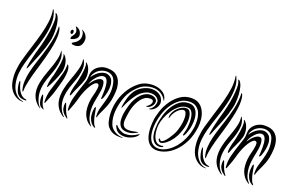

<svg xmlns="http://www.w3.org/2000/svg" viewBox="-93 -1136 2337 1512"><g transform="rotate(20 1075.5 -380.0)"><path d="M201 -521Q207 -543 209 -574.5Q211 -606 209 -637.5Q207 -669 199.5 -697Q192 -725 177 -740Q171 -746 167.5 -744Q164 -742 169 -734Q179 -716 178.5 -678.5Q178 -641 172 -597Q166 -553 156 -509Q146 -465 136 -432Q131 -418 126 -397Q121 -376 115.5 -354.5Q110 -333 106 -312.5Q102 -292 100 -278Q100 -275 99 -266.5Q98 -258 101 -256Q103 -256 107 -264.5Q111 -273 112 -275Q136 -331 161 -394.5Q186 -458 201 -521ZM178 -277Q183 -295 192 -324Q201 -353 210 -387.5Q219 -422 227.5 -459.5Q236 -497 240.5 -532.5Q245 -568 243.5 -598Q242 -628 233 -647Q232 -650 229 -653Q226 -656 226 -648Q228 -584 213 -520Q198 -456 181 -404Q168 -363 154.5 -322Q141 -281 131.5 -240.5Q122 -200 119.5 -161Q117 -122 127 -86Q131 -73 134 -73Q137 -74 137 -86Q137 -104 140.5 -126.5Q144 -149 150 -174Q156 -199 163 -225.5Q170 -252 178 -277ZM159 -3Q124 -7 96.5 -38Q69 -69 60 -114Q51 -157 55.5 -201.5Q60 -246 71 -285Q87 -345 109 -408.5Q131 -472 146.5 -534Q162 -596 164 -653.5Q166 -711 144 -759Q142 -760 141 -763.5Q140 -767 138 -766Q135 -766 137 -759Q145 -713 138 -659.5Q131 -606 115.5 -548.5Q100 -491 80.5 -430Q61 -369 44 -308Q31 -263 26.5 -212.5Q22 -162 33 -111Q39 -85 51.5 -64Q64 -43 81 -28.5Q98 -14 118 -6Q138 2 159 1H162Q163 1 165 0Q165 -3 159 -3ZM129 -53Q111 -74 100 -107Q99 -110 97 -116.5Q95 -123 93 -129.5Q91 -136 89 -141.5Q87 -147 86 -147Q82 -147 82 -134Q82 -121 85 -104Q88 -87 94 -69.5Q100 -52 108 -42Q124 -24 140.5 -20Q157 -16 174 -16Q180 -16 183.5 -19.5Q187 -23 178 -25Q149 -28 129 -53Z M373 -330Q376 -343 376.5 -360Q377 -377 374 -395Q371 -413 363.5 -429.5Q356 -446 344 -458Q338 -462 337 -462Q333 -462 337 -456Q343 -443 341.5 -415.5Q340 -388 335 -358.5Q330 -329 324.5 -305.5Q319 -282 318 -277Q311 -259 305.5 -232Q300 -205 300 -188Q299 -186 299 -180Q299 -174 302 -173Q303 -173 306 -178Q309 -183 311 -185Q329 -217 345.5 -255Q362 -293 373 -330ZM377 -179Q381 -197 390 -225.5Q399 -254 405 -284.5Q411 -315 411 -344.5Q411 -374 399 -393Q395 -397 393 -397Q391 -397 392 -393Q392 -355 383.5 -322.5Q375 -290 365 -259Q348 -208 334 -159.5Q320 -111 322 -60Q322 -57 322.5 -53.5Q323 -50 326 -50Q328 -50 329 -52Q330 -54 332 -58Q342 -82 355 -114.5Q368 -147 377 -179ZM306 0Q287 -20 277 -44.5Q267 -69 263 -94.5Q259 -120 261 -146Q263 -172 269 -195Q278 -231 292 -267Q306 -303 316 -338.5Q326 -374 327.5 -408.5Q329 -443 313 -476Q310 -481 309 -481Q308 -481 308 -479.5Q308 -478 309 -477Q312 -447 305 -415Q298 -383 287 -349.5Q276 -316 262.5 -280.5Q249 -245 240 -208Q233 -181 230.5 -153Q228 -125 234 -97.5Q240 -70 256 -45Q272 -20 302 1Q304 3 307 3.5Q310 4 306 0ZM314 -38Q311 -46 307.5 -58Q304 -70 302 -81Q300 -85 297 -96Q294 -107 292 -107Q288 -107 286.5 -100Q285 -93 285 -82.5Q285 -72 286.5 -60.5Q288 -49 291 -41Q297 -21 305.5 -13Q314 -5 328 0Q334 3 337 3Q338 3 337.5 1.5Q337 0 336 0Q329 -8 323.5 -17Q318 -26 314 -38ZM392 -555Q387 -555 376.5 -556.5Q366 -558 366 -566Q366 -569 375 -573.5Q384 -578 395 -586.5Q406 -595 415 -608.5Q424 -622 424 -643Q424 -669 414 -682Q412 -685 409 -688.5Q406 -692 407 -693Q409 -693 411.5 -691.5Q414 -690 415 -689Q435 -678 445.5 -660.5Q456 -643 456 -627Q456 -595 441 -575Q426 -555 392 -555ZM355 -595Q343 -590 343 -601Q343 -609 349 -616.5Q355 -624 360.5 -633Q366 -642 368 -653.5Q370 -665 362 -682Q360 -687 355 -693Q350 -699 352 -700Q354 -701 360.5 -698.5Q367 -696 369 -695Q386 -687 394.5 -671Q403 -655 403 -643Q403 -624 387.5 -611.5Q372 -599 355 -595ZM326 -649Q326 -654 329 -660.5Q332 -667 339 -667Q344 -667 347 -660.5Q350 -654 350 -649Q350 -645 347 -638.5Q344 -632 339 -632Q332 -632 329 -638Q326 -644 326 -649Z M767 -359Q769 -328 763 -299.5Q757 -271 748 -247Q746 -242 741.5 -236Q737 -230 733 -232Q731 -232 732 -239Q733 -246 733 -249Q734 -260 734.5 -276.5Q735 -293 735 -310Q735 -327 733.5 -342.5Q732 -358 729 -369Q720 -401 700.5 -404.5Q681 -408 661 -394Q641 -380 623 -355Q605 -330 599 -306Q605 -315 614.5 -327.5Q624 -340 636 -351.5Q648 -363 661.5 -370.5Q675 -378 687 -377Q700 -376 705.5 -363Q711 -350 712 -331Q713 -312 710 -290Q707 -268 703 -249Q696 -218 691 -185Q686 -152 687.5 -120.5Q689 -89 698.5 -59.5Q708 -30 731 -5Q733 -2 734 0Q735 2 729 -1Q703 -16 687.5 -36Q672 -56 664 -79Q656 -102 654.5 -127Q653 -152 655 -177Q659 -213 667 -240Q675 -267 679 -301Q681 -322 676 -328.5Q671 -335 664 -336Q654 -337 641.5 -325.5Q629 -314 615.5 -293Q602 -272 589.5 -244Q577 -216 568 -185Q560 -154 548.5 -120.5Q537 -87 527 -63Q523 -54 521 -54Q519 -54 517.5 -58Q516 -62 516 -64Q512 -114 525 -163Q538 -212 555 -262Q565 -293 573 -317Q581 -341 581 -378Q581 -394 589 -411.5Q597 -429 612.5 -443.5Q628 -458 651 -467Q674 -476 703 -475Q751 -474 777 -452.5Q803 -431 813.5 -398Q824 -365 822.5 -326.5Q821 -288 814 -252Q808 -225 800 -203Q792 -181 783 -162Q774 -143 766 -126Q758 -109 753 -92Q752 -89 751 -85.5Q750 -82 748 -82Q746 -82 745 -86Q744 -90 744 -95Q742 -129 751 -160.5Q760 -192 770 -225.5Q780 -259 785 -296Q790 -333 781 -378Q772 -426 737 -442Q702 -458 657 -440Q651 -437 641 -431Q631 -425 621.5 -415Q612 -405 604 -391.5Q596 -378 594 -362Q606 -380 622 -396Q638 -412 656 -421.5Q674 -431 692.5 -433Q711 -435 729 -426Q750 -415 758 -395.5Q766 -376 767 -359ZM563 -332Q552 -294 533.5 -257Q515 -220 503 -186Q502 -184 499.5 -178.5Q497 -173 493 -174Q491 -175 490.5 -180.5Q490 -186 490 -189Q490 -205 495.5 -231.5Q501 -258 507 -275Q509 -281 514.5 -305.5Q520 -330 524.5 -359Q529 -388 530.5 -415Q532 -442 525 -454Q521 -461 525 -461Q528 -461 533 -456Q545 -445 552.5 -429Q560 -413 563.5 -395.5Q567 -378 566.5 -361Q566 -344 563 -332ZM767 -1Q765 0 759 -2Q756 -3 754 -4Q740 -13 730 -24.5Q720 -36 710 -64Q707 -74 705.5 -89.5Q704 -105 705 -120Q706 -135 708.5 -145.5Q711 -156 716 -156Q718 -156 720.5 -144.5Q723 -133 725.5 -118Q728 -103 731 -88Q734 -73 736 -66Q741 -51 746 -36Q751 -21 762 -10Q764 -8 766 -4.5Q768 -1 767 -1ZM497 1Q466 -20 449.5 -45Q433 -70 427 -97Q421 -124 422.5 -152Q424 -180 430 -207Q438 -243 450.5 -278.5Q463 -314 474.5 -347.5Q486 -381 492.5 -413Q499 -445 494 -474Q494 -478 495 -478Q497 -478 500 -473Q518 -441 517 -407Q516 -373 506 -337.5Q496 -302 481.5 -265.5Q467 -229 459 -192Q454 -169 452.5 -143.5Q451 -118 456 -93Q461 -68 472.5 -44Q484 -20 504 -1Q508 1 506 3Q504 5 501.5 3.5Q499 2 497 1ZM535 5Q532 7 527 2Q516 -6 505.5 -15Q495 -24 485 -44Q481 -51 479 -62Q477 -73 477 -83.5Q477 -94 478.5 -101Q480 -108 483 -108Q487 -107 489.5 -97Q492 -87 494 -84Q498 -73 501 -63.5Q504 -54 508 -45Q514 -31 520 -21Q526 -11 534 -1Q535 0 536 2Q537 4 535 5Z M975 -210Q979 -235 988.5 -260.5Q998 -286 1011 -307.5Q1024 -329 1040 -343.5Q1056 -358 1074 -363Q1097 -368 1108.5 -365Q1120 -362 1122 -356Q1125 -347 1122 -338Q1119 -329 1113.5 -322Q1108 -315 1101.5 -309.5Q1095 -304 1091 -303Q1086 -301 1087.5 -298Q1089 -295 1097 -297Q1106 -298 1115 -304Q1124 -310 1131.5 -319Q1139 -328 1143 -338.5Q1147 -349 1146 -360Q1144 -371 1135.5 -379Q1127 -387 1115 -391Q1103 -395 1088 -395Q1073 -395 1060 -390Q1034 -380 1014.5 -360.5Q995 -341 980.5 -315.5Q966 -290 957 -260.5Q948 -231 942 -201Q934 -164 937 -128.5Q940 -93 960 -73Q970 -63 986 -59Q1002 -55 1020 -55.5Q1038 -56 1056.5 -62Q1075 -68 1091 -78Q1095 -80 1097.5 -82Q1100 -84 1098 -85Q1097 -86 1090 -84Q1041 -72 1014 -74Q987 -76 975.5 -92Q964 -108 965.5 -137.5Q967 -167 975 -210ZM987 -4Q955 -6 926 -24.5Q897 -43 886 -71Q875 -100 872 -126.5Q869 -153 871 -178Q875 -230 891.5 -282.5Q908 -335 943 -377Q965 -403 987 -420.5Q1009 -438 1045 -448Q1063 -453 1084 -454Q1105 -455 1125.5 -449.5Q1146 -444 1164 -431Q1182 -418 1196 -396Q1199 -386 1202 -386Q1205 -389 1202 -397Q1196 -429 1169.5 -448Q1143 -467 1107.5 -472Q1072 -477 1034 -468.5Q996 -460 967 -436Q928 -405 901.5 -364.5Q875 -324 860 -279Q845 -234 842 -186Q839 -138 849 -92Q855 -62 869.5 -43.5Q884 -25 903 -14.5Q922 -4 944 -1Q966 2 988 1Q994 1 995.5 0Q997 -1 997 -2Q997 -4 987 -4ZM909 -245Q909 -244 908.5 -240Q908 -236 907.5 -232Q907 -228 907 -224.5Q907 -221 909 -221Q911 -221 915.5 -231Q920 -241 920 -242Q946 -302 982 -348Q985 -351 994 -361.5Q1003 -372 1018 -383Q1033 -394 1054 -402Q1075 -410 1101 -407Q1128 -404 1145 -387Q1162 -370 1157 -347Q1153 -325 1141.5 -310Q1130 -295 1119 -290Q1111 -287 1114.5 -286Q1118 -285 1120 -285Q1132 -286 1145.5 -294.5Q1159 -303 1169 -316.5Q1179 -330 1183 -347Q1187 -364 1180 -384Q1172 -405 1157 -417.5Q1142 -430 1124 -435.5Q1106 -441 1087.5 -441Q1069 -441 1056 -438Q1018 -428 992 -409Q966 -390 949.5 -364.5Q933 -339 924 -308.5Q915 -278 909 -245ZM1111 -64Q1115 -70 1114.5 -72Q1114 -74 1112 -73.5Q1110 -73 1106.5 -70.5Q1103 -68 1101 -67Q1081 -53 1056.5 -44.5Q1032 -36 1002 -36Q987 -36 966.5 -46.5Q946 -57 935 -68Q931 -73 926.5 -77.5Q922 -82 919 -81Q915 -77 919 -70Q934 -35 957 -25Q980 -15 1006 -15Q1021 -15 1036.5 -19Q1052 -23 1066.5 -29.5Q1081 -36 1092.5 -45Q1104 -54 1111 -64Z M1500 -277Q1503 -304 1501 -334Q1499 -364 1488.5 -389.5Q1478 -415 1456.5 -432Q1435 -449 1400 -449Q1353 -449 1318 -423.5Q1283 -398 1258 -360.5Q1233 -323 1219 -280.5Q1205 -238 1201 -203Q1195 -155 1199.5 -120Q1204 -85 1216 -62.5Q1228 -40 1246.5 -29Q1265 -18 1287 -18Q1318 -17 1352.5 -35.5Q1387 -54 1417 -87.5Q1447 -121 1469.5 -169.5Q1492 -218 1500 -277ZM1178 -208Q1182 -248 1198 -296Q1214 -344 1242.5 -385Q1271 -426 1311 -453.5Q1351 -481 1404 -481Q1444 -481 1470 -462Q1496 -443 1510 -413.5Q1524 -384 1528 -349.5Q1532 -315 1528 -284Q1519 -212 1493 -159Q1467 -106 1432 -70.5Q1397 -35 1358 -17.5Q1319 0 1283 0Q1256 0 1234.5 -12Q1213 -24 1198.5 -49.5Q1184 -75 1178.5 -114.5Q1173 -154 1178 -208ZM1290 -67Q1285 -67 1280 -70.5Q1275 -74 1272 -79Q1269 -84 1268 -89Q1267 -94 1272 -96Q1275 -97 1280 -89Q1285 -81 1291 -81Q1301 -81 1314.5 -94Q1328 -107 1340.5 -124.5Q1353 -142 1362.5 -159Q1372 -176 1376 -184Q1380 -192 1384 -204.5Q1388 -217 1391.5 -230Q1395 -243 1397.5 -255.5Q1400 -268 1401 -277Q1406 -322 1399 -346.5Q1392 -371 1376 -371Q1364 -371 1351 -363.5Q1338 -356 1326.5 -344Q1315 -332 1306 -317.5Q1297 -303 1293 -288Q1288 -271 1286 -271Q1283 -271 1283 -288Q1286 -307 1296 -325.5Q1306 -344 1321 -358.5Q1336 -373 1354 -382.5Q1372 -392 1391 -392Q1410 -392 1419.5 -378.5Q1429 -365 1433 -345.5Q1437 -326 1436.5 -305.5Q1436 -285 1434 -273Q1430 -246 1421.5 -220.5Q1413 -195 1401 -169Q1395 -157 1383 -139.5Q1371 -122 1355.5 -106Q1340 -90 1322.5 -78.5Q1305 -67 1290 -67ZM1322 -48Q1323 -42 1312.5 -38Q1302 -34 1291 -34Q1260 -35 1243.5 -54Q1227 -73 1220.5 -99Q1214 -125 1214.5 -153Q1215 -181 1217 -200Q1221 -233 1233 -274Q1245 -315 1267 -351Q1289 -387 1321 -411.5Q1353 -436 1397 -436Q1426 -436 1443.5 -421Q1461 -406 1469.5 -384Q1478 -362 1479.5 -336.5Q1481 -311 1478 -290Q1476 -267 1471 -248Q1466 -229 1457 -206Q1454 -199 1449 -190Q1444 -181 1438 -182Q1435 -183 1436.5 -190Q1438 -197 1440.5 -207.5Q1443 -218 1446 -229.5Q1449 -241 1450 -251Q1452 -268 1452.5 -293.5Q1453 -319 1448.5 -343Q1444 -367 1432 -384Q1420 -401 1396 -401Q1361 -401 1331.5 -378.5Q1302 -356 1280 -323.5Q1258 -291 1244.5 -255.5Q1231 -220 1228 -193Q1226 -177 1227 -153Q1228 -129 1234.5 -105.5Q1241 -82 1256 -65Q1271 -48 1297 -47Q1305 -46 1312.5 -48.5Q1320 -51 1322 -48Z M1732 -521Q1738 -543 1740 -574.5Q1742 -606 1740 -637.5Q1738 -669 1730.5 -697Q1723 -725 1708 -740Q1702 -746 1698.5 -744Q1695 -742 1700 -734Q1710 -716 1709.5 -678.5Q1709 -641 1703 -597Q1697 -553 1687 -509Q1677 -465 1667 -432Q1662 -418 1657 -397Q1652 -376 1646.5 -354.5Q1641 -333 1637 -312.5Q1633 -292 1631 -278Q1631 -275 1630 -266.5Q1629 -258 1632 -256Q1634 -256 1638 -264.5Q1642 -273 1643 -275Q1667 -331 1692 -394.5Q1717 -458 1732 -521ZM1709 -277Q1714 -295 1723 -324Q1732 -353 1741 -387.5Q1750 -422 1758.5 -459.5Q1767 -497 1771.5 -532.5Q1776 -568 1774.5 -598Q1773 -628 1764 -647Q1763 -650 1760 -653Q1757 -656 1757 -648Q1759 -584 1744 -520Q1729 -456 1712 -404Q1699 -363 1685.5 -322Q1672 -281 1662.5 -240.5Q1653 -200 1650.5 -161Q1648 -122 1658 -86Q1662 -73 1665 -73Q1668 -74 1668 -86Q1668 -104 1671.5 -126.5Q1675 -149 1681 -174Q1687 -199 1694 -225.5Q1701 -252 1709 -277ZM1690 -3Q1655 -7 1627.5 -38Q1600 -69 1591 -114Q1582 -157 1586.5 -201.5Q1591 -246 1602 -285Q1618 -345 1640 -408.5Q1662 -472 1677.5 -534Q1693 -596 1695 -653.5Q1697 -711 1675 -759Q1673 -760 1672 -763.5Q1671 -767 1669 -766Q1666 -766 1668 -759Q1676 -713 1669 -659.5Q1662 -606 1646.5 -548.5Q1631 -491 1611.5 -430Q1592 -369 1575 -308Q1562 -263 1557.5 -212.5Q1553 -162 1564 -111Q1570 -85 1582.5 -64Q1595 -43 1612 -28.5Q1629 -14 1649 -6Q1669 2 1690 1H1693Q1694 1 1696 0Q1696 -3 1690 -3ZM1660 -53Q1642 -74 1631 -107Q1630 -110 1628 -116.5Q1626 -123 1624 -129.5Q1622 -136 1620 -141.5Q1618 -147 1617 -147Q1613 -147 1613 -134Q1613 -121 1616 -104Q1619 -87 1625 -69.5Q1631 -52 1639 -42Q1655 -24 1671.5 -20Q1688 -16 1705 -16Q1711 -16 1714.5 -19.5Q1718 -23 1709 -25Q1680 -28 1660 -53Z M2091 -359Q2093 -328 2087 -299.5Q2081 -271 2072 -247Q2070 -242 2065.5 -236Q2061 -230 2057 -232Q2055 -232 2056 -239Q2057 -246 2057 -249Q2058 -260 2058.5 -276.5Q2059 -293 2059 -310Q2059 -327 2057.5 -342.5Q2056 -358 2053 -369Q2044 -401 2024.5 -404.5Q2005 -408 1985 -394Q1965 -380 1947 -355Q1929 -330 1923 -306Q1929 -315 1938.5 -327.5Q1948 -340 1960 -351.5Q1972 -363 1985.5 -370.5Q1999 -378 2011 -377Q2024 -376 2029.5 -363Q2035 -350 2036 -331Q2037 -312 2034 -290Q2031 -268 2027 -249Q2020 -218 2015 -185Q2010 -152 2011.5 -120.5Q2013 -89 2022.5 -59.5Q2032 -30 2055 -5Q2057 -2 2058 0Q2059 2 2053 -1Q2027 -16 2011.5 -36Q1996 -56 1988 -79Q1980 -102 1978.5 -127Q1977 -152 1979 -177Q1983 -213 1991 -240Q1999 -267 2003 -301Q2005 -322 2000 -328.5Q1995 -335 1988 -336Q1978 -337 1965.5 -325.5Q1953 -314 1939.5 -293Q1926 -272 1913.5 -244Q1901 -216 1892 -185Q1884 -154 1872.5 -120.5Q1861 -87 1851 -63Q1847 -54 1845 -54Q1843 -54 1841.5 -58Q1840 -62 1840 -64Q1836 -114 1849 -163Q1862 -212 1879 -262Q1889 -293 1897 -317Q1905 -341 1905 -378Q1905 -394 1913 -411.5Q1921 -429 1936.5 -443.5Q1952 -458 1975 -467Q1998 -476 2027 -475Q2075 -474 2101 -452.5Q2127 -431 2137.5 -398Q2148 -365 2146.5 -326.5Q2145 -288 2138 -252Q2132 -225 2124 -203Q2116 -181 2107 -162Q2098 -143 2090 -126Q2082 -109 2077 -92Q2076 -89 2075 -85.5Q2074 -82 2072 -82Q2070 -82 2069 -86Q2068 -90 2068 -95Q2066 -129 2075 -160.5Q2084 -192 2094 -225.5Q2104 -259 2109 -296Q2114 -333 2105 -378Q2096 -426 2061 -442Q2026 -458 1981 -440Q1975 -437 1965 -431Q1955 -425 1945.5 -415Q1936 -405 1928 -391.5Q1920 -378 1918 -362Q1930 -380 1946 -396Q1962 -412 1980 -421.5Q1998 -431 2016.5 -433Q2035 -435 2053 -426Q2074 -415 2082 -395.5Q2090 -376 2091 -359ZM1887 -332Q1876 -294 1857.5 -257Q1839 -220 1827 -186Q1826 -184 1823.5 -178.5Q1821 -173 1817 -174Q1815 -175 1814.5 -180.5Q1814 -186 1814 -189Q1814 -205 1819.5 -231.5Q1825 -258 1831 -275Q1833 -281 1838.5 -305.5Q1844 -330 1848.5 -359Q1853 -388 1854.5 -415Q1856 -442 1849 -454Q1845 -461 1849 -461Q1852 -461 1857 -456Q1869 -445 1876.5 -429Q1884 -413 1887.5 -395.5Q1891 -378 1890.5 -361Q1890 -344 1887 -332ZM2091 -1Q2089 0 2083 -2Q2080 -3 2078 -4Q2064 -13 2054 -24.5Q2044 -36 2034 -64Q2031 -74 2029.5 -89.5Q2028 -105 2029 -120Q2030 -135 2032.5 -145.5Q2035 -156 2040 -156Q2042 -156 2044.5 -144.5Q2047 -133 2049.5 -118Q2052 -103 2055 -88Q2058 -73 2060 -66Q2065 -51 2070 -36Q2075 -21 2086 -10Q2088 -8 2090 -4.5Q2092 -1 2091 -1ZM1821 1Q1790 -20 1773.5 -45Q1757 -70 1751 -97Q1745 -124 1746.5 -152Q1748 -180 1754 -207Q1762 -243 1774.5 -278.5Q1787 -314 1798.5 -347.5Q1810 -381 1816.5 -413Q1823 -445 1818 -474Q1818 -478 1819 -478Q1821 -478 1824 -473Q1842 -441 1841 -407Q1840 -373 1830 -337.5Q1820 -302 1805.5 -265.5Q1791 -229 1783 -192Q1778 -169 1776.5 -143.5Q1775 -118 1780 -93Q1785 -68 1796.5 -44Q1808 -20 1828 -1Q1832 1 1830 3Q1828 5 1825.5 3.5Q1823 2 1821 1ZM1859 5Q1856 7 1851 2Q1840 -6 1829.5 -15Q1819 -24 1809 -44Q1805 -51 1803 -62Q1801 -73 1801 -83.5Q1801 -94 1802.5 -101Q1804 -108 1807 -108Q1811 -107 1813.5 -97Q1816 -87 1818 -84Q1822 -73 1825 -63.5Q1828 -54 1832 -45Q1838 -31 1844 -21Q1850 -11 1858 -1Q1859 0 1860 2Q1861 4 1859 5Z"/></g></svg>

Font: mr_AkronimG
Style: Regular
Weight: 400
Version: Version 1.002 April 14, 2020